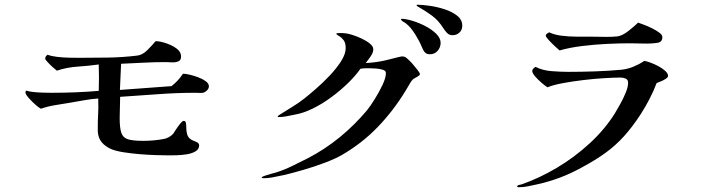

<svg xmlns="http://www.w3.org/2000/svg" viewBox="-20 -781 3040 807"><path d="M858 -418Q858 -409 850 -401Q842 -393 833 -391Q826 -390 817.5 -390.5Q809 -391 801 -391Q722 -391 643 -385Q564 -379 485 -374Q485 -352 484 -330Q483 -308 483 -285Q483 -243 490 -222.5Q497 -202 518 -195.5Q539 -189 582 -189Q604 -189 626 -191Q648 -193 669 -197Q680 -199 690.5 -205Q701 -211 708 -219Q712 -225 720.5 -238Q729 -251 738 -262Q747 -273 752 -273Q760 -273 761.5 -264Q763 -255 763 -242Q763 -229 767 -215.5Q771 -202 784 -194Q791 -190 804 -185Q817 -180 817 -170Q817 -154 802 -145Q787 -136 765.5 -132.5Q744 -129 723 -128.5Q702 -128 691 -128Q669 -128 636 -129Q603 -130 567 -133Q531 -136 499.5 -141Q468 -146 448 -154Q423 -165 408 -182.5Q393 -200 391 -228Q391 -233 391 -239Q391 -245 391 -250Q391 -276 392.5 -302Q394 -328 393 -354V-367Q363 -365 333 -359.5Q303 -354 273 -349Q242 -344 211.5 -339Q181 -334 152 -324Q145 -327 129.5 -340.5Q114 -354 100.5 -369.5Q87 -385 87 -392Q87 -399 91 -400Q102 -396 122.5 -394Q143 -392 165 -391.5Q187 -391 199 -391Q248 -391 297 -393Q346 -395 395 -399Q395 -413 395.5 -427Q396 -441 396 -454Q396 -468 395.5 -482Q395 -496 395 -510Q352 -504 306.5 -501Q261 -498 219 -484Q215 -487 203 -497.5Q191 -508 180.5 -519.5Q170 -531 170 -534Q170 -544 180 -551Q195 -545 220 -542Q245 -539 271.5 -538.5Q298 -538 314 -538Q374 -538 434.5 -539Q495 -540 554 -547Q578 -549 599 -570Q620 -591 634 -608Q651 -608 676 -600Q701 -592 721 -578Q741 -564 741 -543Q741 -527 728.5 -522.5Q716 -518 701 -519Q686 -520 676 -520Q630 -520 583 -517.5Q536 -515 489 -513Q488 -486 486.5 -458.5Q485 -431 484 -403L701 -419Q715 -430 727 -443Q739 -456 749 -471H751Q760 -471 777.5 -467Q795 -463 813.5 -456Q832 -449 845 -439.5Q858 -430 858 -418Z M1745 -469Q1745 -465 1734 -458.5Q1723 -452 1719 -450Q1711 -445 1701 -427Q1691 -409 1685 -400Q1634 -316 1567.5 -247Q1501 -178 1416 -129Q1388 -113 1344 -96.5Q1300 -80 1255 -67Q1210 -54 1177 -46Q1155 -42 1132.5 -37Q1110 -32 1087 -32Q1086 -32 1083 -32.5Q1080 -33 1080 -35Q1080 -38 1093.5 -42.5Q1107 -47 1121.5 -51Q1136 -55 1140 -56Q1175 -67 1208.5 -83.5Q1242 -100 1274 -116Q1347 -154 1409 -205Q1471 -256 1523 -318Q1536 -334 1554.5 -363.5Q1573 -393 1587.5 -423.5Q1602 -454 1602 -474Q1602 -484 1588.5 -488Q1575 -492 1559 -493Q1543 -494 1536 -494Q1526 -494 1515.5 -494Q1505 -494 1495 -492Q1474 -462 1442 -431Q1410 -400 1372 -372Q1334 -344 1294 -324.5Q1254 -305 1218 -299Q1202 -296 1185.5 -292.5Q1169 -289 1152 -289Q1147 -289 1147 -290Q1147 -293 1152 -296.5Q1157 -300 1159 -301Q1184 -317 1209.5 -332.5Q1235 -348 1258 -366Q1277 -381 1306.5 -406.5Q1336 -432 1365 -462.5Q1394 -493 1413.5 -523.5Q1433 -554 1433 -579Q1433 -601 1424 -612.5Q1415 -624 1405 -629.5Q1395 -635 1393 -639Q1395 -641 1398.5 -641.5Q1402 -642 1404 -642Q1412 -642 1418.5 -642Q1425 -642 1432 -641Q1443 -640 1462 -634Q1481 -628 1501 -618.5Q1521 -609 1535 -597.5Q1549 -586 1549 -573Q1549 -560 1537.5 -543.5Q1526 -527 1517 -516Q1537 -517 1556 -519.5Q1575 -522 1594 -526Q1600 -527 1617 -531.5Q1634 -536 1650.5 -540Q1667 -544 1669 -544Q1679 -544 1685 -540Q1691 -536 1698 -529Q1703 -525 1714 -512.5Q1725 -500 1735 -487Q1745 -474 1745 -469ZM1832 -601Q1832 -582 1819.5 -567.5Q1807 -553 1787 -553Q1780 -553 1774.5 -555Q1769 -557 1764 -563Q1760 -568 1757 -575Q1754 -582 1751 -588Q1742 -610 1724 -638.5Q1706 -667 1688 -681Q1682 -686 1674.5 -690Q1667 -694 1665 -701Q1666 -701 1666.5 -701.5Q1667 -702 1668 -702Q1685 -702 1712 -694Q1739 -686 1766.5 -672Q1794 -658 1813 -639.5Q1832 -621 1832 -601ZM1923 -673Q1923 -655 1911 -644Q1899 -633 1882 -633Q1868 -633 1859 -642.5Q1850 -652 1843 -663Q1823 -695 1796 -715Q1769 -735 1737 -753Q1731 -756 1731 -759Q1731 -761 1734 -761Q1737 -761 1738 -761Q1756 -761 1787 -756.5Q1818 -752 1849 -742Q1880 -732 1901.5 -715Q1923 -698 1923 -673Z M2788 -462Q2788 -456 2778 -449.5Q2768 -443 2756.5 -438.5Q2745 -434 2740 -432Q2727 -398 2710 -365Q2693 -332 2673 -301Q2637 -246 2602 -207.5Q2567 -169 2525 -138.5Q2483 -108 2425 -77Q2380 -52 2333.5 -34.5Q2287 -17 2237 -6Q2218 -2 2199 2Q2180 6 2160 6Q2154 6 2154 3Q2154 -2 2161 -3.5Q2168 -5 2172 -6Q2247 -32 2321 -76Q2395 -120 2458.5 -178.5Q2522 -237 2564 -304Q2573 -319 2586.5 -343Q2600 -367 2610 -391.5Q2620 -416 2620 -433Q2620 -446 2610 -450.5Q2600 -455 2589 -455Q2562 -455 2520 -452.5Q2478 -450 2432 -444.5Q2386 -439 2345.5 -431.5Q2305 -424 2281 -414Q2273 -419 2257.5 -432Q2242 -445 2229.5 -459.5Q2217 -474 2217 -483Q2217 -488 2222 -493Q2227 -498 2231 -500Q2260 -485 2298 -482Q2336 -479 2369 -479Q2425 -479 2481.5 -481Q2538 -483 2593 -488Q2619 -491 2643 -501Q2667 -511 2688 -525Q2697 -524 2713.5 -518Q2730 -512 2747 -503Q2764 -494 2776 -483Q2788 -472 2788 -462ZM2764 -625Q2764 -604 2743 -601Q2716 -597 2686 -598Q2656 -599 2628 -599Q2585 -599 2531.5 -596.5Q2478 -594 2426 -587.5Q2374 -581 2332 -569Q2327 -573 2313 -586Q2299 -599 2286.5 -612.5Q2274 -626 2274 -631Q2274 -636 2279.5 -640Q2285 -644 2289 -645Q2309 -635 2339.5 -631Q2370 -627 2402 -627Q2434 -627 2456 -627Q2475 -627 2493 -626.5Q2511 -626 2530 -626Q2541 -626 2552.5 -626.5Q2564 -627 2575 -628Q2596 -631 2621.5 -651Q2647 -671 2662 -686Q2670 -683 2686.5 -677Q2703 -671 2721 -662Q2739 -653 2751.5 -643.5Q2764 -634 2764 -625Z"/></svg>

Font: Kaisei HarunoUmi
Style: Regular
Weight: 400
Designer: Font-Kai, 金井和夫
Foundry: KAZUO KANAI
Version: Version 5.003